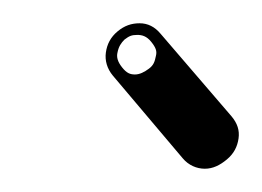

<svg xmlns="http://www.w3.org/2000/svg" viewBox="-20 -369 225 165"><path d="M81 -342C75 -337 72 -331 71 -324C70 -317 72 -310 77 -304L137 -233C142 -227 149 -224 156 -224C163 -224 169 -227 175 -232C181 -237 184 -243 185 -250C186 -257 184 -263 179 -269L118 -340C113 -346 107 -349 100 -349C93 -349 87 -347 81 -342ZM87 -335C91 -338 93 -339 98 -339C102 -339 106 -338 110 -333C114 -328 115 -325 114 -321C113 -316 112 -313 108 -310C104 -307 100 -305 96 -305C92 -305 89 -306 85 -311C81 -316 80 -320 81 -324C82 -329 84 -332 87 -335Z"/></svg>

Font: AppleStorm
Style: ShdRgIta
Weight: 400
Foundry: Cannot Into Space Fonts
Version: Version 1.01